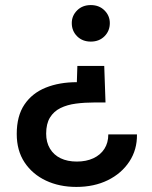

<svg xmlns="http://www.w3.org/2000/svg" viewBox="-20 -558 601 757"><path d="M391 -298 396 -154H353Q314 -154 279.5 -149.5Q245 -145 218.5 -132Q192 -119 177 -94.5Q162 -70 162 -31Q162 3 177 28Q192 53 219 66Q246 79 283 79Q320 79 348 66Q376 53 391.5 29Q407 5 407 -28H520Q521 32 490 79Q459 126 405 152.5Q351 179 281 179Q214 179 161 154Q108 129 77 82.5Q46 36 46 -30Q46 -101 76.5 -146Q107 -191 160.5 -212.5Q214 -234 283 -234L285 -298ZM338 -538Q371 -538 392 -517Q413 -496 413 -467Q413 -436 392 -415Q371 -394 338 -394Q305 -394 284 -415Q263 -436 263 -467Q263 -496 284 -517Q305 -538 338 -538Z"/></svg>

Font: DM Sans 9pt
Style: Semibold
Weight: 600
Designer: Colophon Foundry, Jonny Pinhorn
Foundry: Colophon Foundry
Version: Version 4.004;gftools[0.9.30]